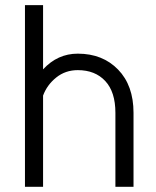

<svg xmlns="http://www.w3.org/2000/svg" viewBox="-20 -720 601 740"><path d="M146 -700.2V-452.6Q201.7 -513.2 279.8 -513.2Q375.5 -513.2 435.1 -451.9Q494.6 -390.6 494.6 -285.2V0H424.8V-285.2Q424.8 -365.7 385.7 -407.7Q346.7 -449.7 279.8 -449.7Q231.9 -449.7 196.5 -421.1Q161.1 -392.6 146 -351.6V0H76.2V-700.2Z"/></svg>

Font: LilGrotesk
Style: Regular
Weight: 400
Designer: BSozoo
Foundry: BSozoo
Version: Version 1.004;PS 001.004;hotconv 1.0.70;makeotf.lib2.5.58329